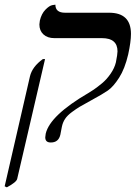

<svg xmlns="http://www.w3.org/2000/svg" viewBox="-52 -575 576 815"><path d="M210.9 -38.1Q210 -35.2 208 -23.2Q206.1 -11.2 204.1 -2.9Q196.3 30.3 163.1 29.8Q140.1 29.8 140.1 7.8Q140.1 3.9 142.1 -7.8Q160.2 -85 323.2 -180.2Q332 -185.1 345.9 -194.6Q359.9 -204.1 380.4 -220.9Q400.9 -237.8 417.5 -262Q434.1 -286.1 439.9 -310.1Q446.8 -345.2 446.8 -356.9Q446.8 -413.1 380.9 -413.1H179.2Q149.4 -413.1 132.3 -429Q115.2 -444.8 115.2 -471.2Q115.2 -476.1 117.2 -487.8Q124 -516.6 140.6 -533.7Q157.2 -550.8 169.9 -553.2L183.1 -555.2Q183.1 -521 224.1 -521H411.1Q503.9 -521 503.9 -431.2Q503.9 -397.9 492.2 -344.2Q478 -283.2 453.6 -245.1Q429.2 -207 406 -190.9Q382.8 -174.8 333 -147.9Q299.8 -129.9 286.4 -121.8Q272.9 -113.8 253.4 -99.4Q233.9 -85 224.4 -70.6Q214.8 -56.2 210.9 -38.1ZM-22.9 220.2 -32.2 215.8 75.2 -251Q85 -292 129.9 -324.2H139.2L21 184.1Q18.1 198.2 -22.9 220.2Z"/></svg>

Font: Linux Libertine
Style: Italic
Weight: 400
Italic angle: -12°
Designer: Philipp H. Poll
Foundry: Philipp H. Poll
Version: Version 5.1.6 ; ttfautohint (v0.9)